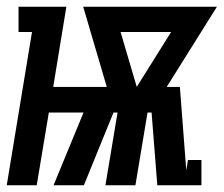

<svg xmlns="http://www.w3.org/2000/svg" viewBox="-39 -550 664 570"><path d="M-19 0 56 -455H16V-530H158L119 -292H278L208 -530H605L456 -292H495L514 -44L519 -75H559V0H428L411 -216H399L363 0H274L310 -216H298L210 0H120L209 -216H106L70 0ZM367 -292 469 -455H319Z"/></svg>

Font: Iosevka Slab Extended
Style: Bold Italic
Weight: 700
Width: 7
Italic angle: -9°
Monospace: yes
Designer: Belleve Invis
Foundry: Belleve Invis
Version: Version 11.1.0; ttfautohint (v1.8.3)